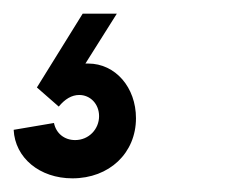

<svg xmlns="http://www.w3.org/2000/svg" viewBox="-47 -45 344 281"><path d="M59 216C113 216 152 179 152 128C152 83 122 48 82 48H78L124 -25H74L7 83L39 111C48 100 58 94 69 94C85 94 98 107 98 125C98 144 83 160 63 160C47 160 35 150 32 135L-27 145C-25 186 11 216 59 216Z"/></svg>

Font: Uncut Sans
Style: Italic
Weight: 400
Italic angle: -11°
Designer: Kasper Nordkvist
Foundry: UNCUT.wtf
Version: Version 1.304;Glyphs 3.2 (3246)